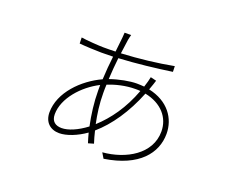

<svg xmlns="http://www.w3.org/2000/svg" viewBox="-110 -819 1220 1022"><g transform="rotate(20 500.0 -308.5)"><path d="M457 -133C446 -185 438 -242 438 -303C438 -319 438 -334 439 -350C481 -367 536 -381 592 -381C602 -381 611 -381 620 -380C580 -272 522 -192 457 -133ZM293 -51C259 -51 234 -67 234 -108C234 -199 317 -291 408 -337C408 -326 408 -315 408 -305C408 -241 417 -171 430 -110C380 -72 330 -51 293 -51ZM647 -468C646 -462 643 -449 641 -442C638 -431 634 -420 631 -409C617 -410 604 -411 589 -411C550 -411 491 -400 440 -382C442 -425 446 -467 450 -504C549 -509 659 -522 748 -535L747 -567C657 -550 554 -538 454 -533C458 -566 462 -594 465 -613C467 -623 470 -637 472 -643H435C435 -637 434 -627 433 -615C431 -595 428 -566 424 -532C400 -531 377 -531 354 -531C333 -531 257 -536 229 -541L230 -507C259 -504 327 -501 354 -501C375 -501 398 -502 421 -502C416 -461 412 -415 410 -370C305 -322 204 -221 204 -108C204 -53 239 -21 290 -21C331 -21 388 -43 437 -78C442 -58 448 -39 453 -23L484 -32C477 -53 471 -75 465 -100C538 -163 603 -258 650 -376C745 -357 799 -294 799 -215C799 -88 672 -15 541 -4L559 26C751 -3 829 -104 829 -213C829 -300 774 -380 661 -404C665 -415 669 -426 673 -438C676 -447 678 -454 680 -460Z"/></g></svg>

Font: Noto Sans CJK Thin
Style: Regular
Weight: 100
Designer: Ryoko NISHIZUKA (kana & ideographs); Paul D. Hunt (Latin, Greek & Cyrillic); Wenlong ZHANG (bopomofo); Sandoll Communica
Foundry: Adobe Systems Incorporated
Version: Version 1.000;PS 1;hotconv 1.0.78;makeotf.lib2.5.61930